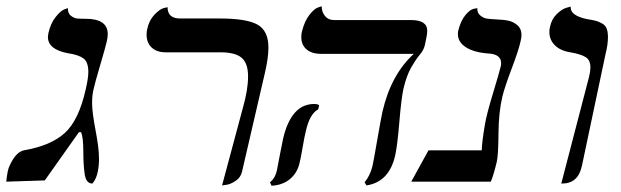

<svg xmlns="http://www.w3.org/2000/svg" viewBox="-59 -580 1983 613"><path d="M240 -296Q235 -277 235 -251Q235 -222 246 -164.5Q257 -107 257 -75V-65Q255 -15 236 6Q216 6 211.5 -23.5Q207 -53 207 -96.5Q207 -140 200 -158H193L84 -4L-39 0Q-35 -37 -30 -47Q-10 -94 17 -100Q104 -115 148.5 -156Q193 -197 215 -296Q223 -331 223 -350Q223 -382 207.5 -393.5Q192 -405 158 -410Q94 -422 94 -462Q94 -466 96 -476Q103 -506 118.5 -525.5Q134 -545 146 -550L158 -554Q157 -538 167 -530Q177 -522 187 -521Q197 -520 215 -520Q285 -520 285 -471Q285 -461 282 -448Q278 -430 261 -372.5Q244 -315 240 -296Z M650 12 716 -234Q733 -293 733 -336Q733 -378 712.5 -395.5Q692 -413 645 -413H470Q441 -413 425 -428.5Q409 -444 409 -469Q409 -480 411 -487Q417 -515 433.5 -532.5Q450 -550 463 -554L476 -557Q476 -521 516 -521H642Q728 -521 763 -501.5Q798 -482 798 -428Q798 -394 786 -344L714 -33Q710 -14 694 -3Q678 8 664 10Z M1229 -296Q1222 -263 1216 -190.5Q1210 -118 1203 -85Q1184 1 1111 12L1105 2Q1122 -18 1130 -49Q1134 -67 1145.5 -133.5Q1157 -200 1162 -223Q1189 -341 1262 -408H967Q936 -408 919.5 -422.5Q903 -437 903 -461Q903 -473 905 -479Q913 -512 928.5 -532Q944 -552 956 -556L968 -560Q968 -542 978.5 -529Q989 -516 1007 -516H1253Q1305 -516 1305 -482Q1305 -472 1302 -458L1297 -434Q1293 -419 1281 -405Q1269 -391 1254 -365Q1239 -339 1229 -296ZM917 -159Q914 -149 907 -108.5Q900 -68 897 -58Q890 -28 867 -8.5Q844 11 808 13L803 2Q821 -12 826 -41Q828 -51 835.5 -90.5Q843 -130 845 -138Q871 -248 944 -248Q955 -248 960 -244L957 -231Q929 -216 917 -159Z M1545 -272Q1533 -222 1532.5 -153Q1532 -84 1527 -63Q1516 -18 1508 0H1254L1309 -100H1479Q1480 -129 1489 -181Q1494 -213 1514.5 -280.5Q1535 -348 1540 -369Q1541 -373 1541 -378Q1541 -406 1503 -409Q1456 -412 1429.5 -428.5Q1403 -445 1403 -471Q1403 -479 1404 -482Q1412 -514 1427 -532Q1442 -550 1454 -552L1465 -554Q1464 -539 1474.5 -530.5Q1485 -522 1496 -520.5Q1507 -519 1527 -518Q1551 -517 1566 -513.5Q1581 -510 1593.5 -499Q1606 -488 1606 -468Q1606 -460 1603 -448Q1597 -420 1574.5 -360.5Q1552 -301 1545 -272Z M1733 6 1822 -336Q1826 -352 1826 -365Q1826 -388 1811 -397.5Q1796 -407 1762 -413Q1730 -418 1712.5 -435.5Q1695 -453 1695 -478Q1695 -488 1697 -494Q1702 -519 1718.5 -535Q1735 -551 1749 -555L1763 -559V-556Q1763 -530 1815 -519Q1834 -516 1843.5 -513.5Q1853 -511 1863.5 -505Q1874 -499 1878 -488.5Q1882 -478 1882 -461Q1882 -437 1874 -406L1799 -51Q1787 6 1736 6Z"/></svg>

Font: Linux Libertine O
Style: Italic
Weight: 400
Italic angle: -12°
Designer: Philipp H. Poll
Foundry: Philipp H. Poll
Version: Version 5.1.6